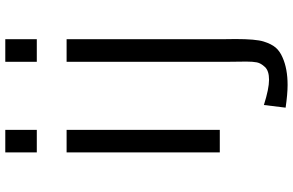

<svg xmlns="http://www.w3.org/2000/svg" viewBox="-206 -624 1081 708"><g transform="rotate(-90 334.0 -270.5)"><path d="M125.5 -791H208.5V-674.8H125.5ZM125.5 -564.9H208.5V0H125.5ZM459.5 -791H543V-674.8H459.5ZM460.4 97.7 459.5 17.1V-564.9H543V17.1L543.5 58.1Q543.5 132.8 534.4 161.6Q525.4 190.4 512 206.1Q498.5 221.7 475.6 231.4Q434.1 250 374 250Q340.8 250 290.5 242.7L300.3 162.6Q360.4 181.6 393.3 181.6Q426.3 181.6 440.4 166.5Q454.6 151.4 457.5 136.7Q460.4 122.1 460.4 97.7Z"/></g></svg>

Font: Duru Sans
Style: Regular
Weight: 400
Designer: Onur Yazõcõgil
Foundry: Onur Yazõcõgil
Version: Version 1.001